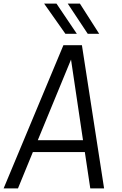

<svg xmlns="http://www.w3.org/2000/svg" viewBox="-40 -1037 671 1057"><path d="M203 -851ZM320 -851 203 -1017H271L383 -851ZM443 -851 333 -1017H400L506 -851ZM533 0H457L427 -200H141L59 0H-20L309 -788H411ZM417 -265 351 -709 168 -265Z"/></svg>

Font: Tanohe Sans
Style: Italic
Weight: 400
Designer: Village Type and Design LLC & Cristiano Sobral
Foundry: Cooper Hewitt Smithsonian Design Museum
Version: Version 1.00;September 29, 2021;FontCreator 13.0.0.2655 64-b